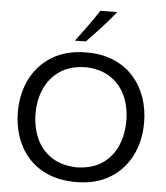

<svg xmlns="http://www.w3.org/2000/svg" viewBox="-65 -1085 997 1155"><g transform="rotate(5 433.0 -508.0)"><path d="M436.5 11.7Q339.8 11.7 267.6 -19.3Q195.3 -50.3 147.5 -104.7Q99.6 -159.2 75.9 -229.7Q52.2 -300.3 52.2 -378.9Q52.2 -489.3 96.7 -577.9Q141.1 -666.5 226.3 -718.5Q311.5 -770.5 433.6 -770.5Q526.9 -770.5 597.9 -740.2Q668.9 -710 717 -656.2Q765.1 -602.5 789.8 -531.7Q814.5 -460.9 814.5 -379.4Q814.5 -267.1 769.5 -178.7Q724.6 -90.3 640.1 -39.3Q555.7 11.7 436.5 11.7ZM434.6 -76.7Q529.3 -79.6 589.6 -121.8Q649.9 -164.1 678.5 -231.9Q707 -299.8 707 -379.4Q707 -465.3 676.3 -532.5Q645.5 -599.6 585 -639.4Q524.4 -679.2 434.6 -681.6Q341.3 -679.2 280.3 -637.7Q219.2 -596.2 189.2 -528.6Q159.2 -460.9 159.2 -379.4Q159.2 -298.3 188.5 -230.5Q217.8 -162.6 278.6 -121.1Q339.4 -79.6 434.6 -76.7ZM356.9 -835Q393.1 -882.8 427.7 -930.9Q462.4 -979 493.7 -1027.3L595.7 -1028.3Q556.2 -979.5 512.7 -931.6Q469.2 -883.8 422.9 -836.4Z"/></g></svg>

Font: Pinar Medium
Style: Regular
Weight: 500
Designer: Amin Abedi
Version: Version 3.000